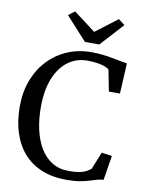

<svg xmlns="http://www.w3.org/2000/svg" viewBox="-103 -1044 860 1127"><g transform="rotate(10 326.5 -481.0)"><path d="M372 11Q288.5 11 224.2 -15.5Q160 -42 116.5 -91.5Q73 -141 50.8 -210.8Q28.5 -280.5 28.5 -366.5Q28.5 -452 55.5 -523Q82.5 -594 131.5 -645.5Q180.5 -697 246 -724.8Q311.5 -752.5 388 -752.5Q423 -752.5 454.5 -749Q486 -745.5 513.5 -740.2Q541 -735 564 -730.5Q587 -726 604 -724L594.5 -542.5H528.5L503.5 -670Q495.5 -677.5 478 -684.2Q460.5 -691 433.8 -695.2Q407 -699.5 372 -699.5Q308.5 -699.5 258.5 -662.8Q208.5 -626 179.8 -555.5Q151 -485 151 -382Q151 -313 164.5 -251.5Q178 -190 205.8 -143Q233.5 -96 276.2 -69.2Q319 -42.5 377.5 -42.5Q415 -42.5 439.8 -47.2Q464.5 -52 480.2 -60.5Q496 -69 508 -79L549.5 -182L611.5 -173.5L588 -27Q567 -26 547.5 -20Q528 -14 504.8 -7Q481.5 0 449.8 5.5Q418 11 372 11ZM339.5 -805 214 -943 252 -971.5 382.5 -872.5 512.5 -971.5 550.5 -942.5 425 -805Z"/></g></svg>

Font: Merriweather 24pt
Style: Regular
Weight: 400
Designer: Eben Sorkin
Foundry: Eben Sorkin
Version: Version 2.100